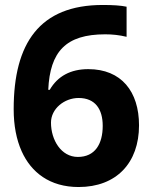

<svg xmlns="http://www.w3.org/2000/svg" viewBox="-20 -742 610 772"><path d="M539 -238C539 -374 468 -464 335 -464C264 -464 212 -436 180 -381H174C181 -535 245 -604 403 -604C432 -604 460 -601 489 -594V-715C466 -720 434 -722 393 -722C139 -722 35 -568 35 -303C35 -237 46 -181 67 -134C105 -49 180 10 296 10C448 10 539 -87 539 -238ZM185 -249C185 -305 239 -348 296 -348C363 -348 393 -303 393 -236C393 -163 362 -111 293 -111C226 -111 185 -179 185 -249Z"/></svg>

Font: Passageway
Style: Regular
Weight: 700
Foundry: Ascender Corporation
Version: Version 1.11